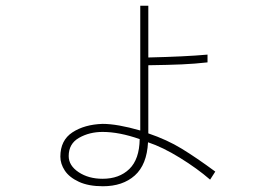

<svg xmlns="http://www.w3.org/2000/svg" viewBox="-20 -578 960 668"><path d="M496 -114Q561 -92 612.5 -60.5Q664 -29 729 19L711 47Q666 8 606 -29Q546 -66 495 -83Q491 -5 449 32.5Q407 70 338 70Q288 70 254.5 54.5Q221 39 205.5 15.5Q190 -8 190 -33Q190 -90 232 -117.5Q274 -145 337 -147Q388 -147 468 -124V-558H496V-378Q625 -381 702 -388V-361Q658 -356 612.5 -354Q567 -352 496 -351ZM337 -119Q291 -119 255 -98.5Q219 -78 219 -35Q219 -2 253.5 21Q288 44 337 44Q395 44 430 10Q465 -24 466 -94Q395 -119 337 -119Z"/></svg>

Font: LINE Seed Sans KR Thin
Style: Regular
Weight: 250
Designer: LINE BX Design & Sandoll Inc & Dalton Maag Ltd
Foundry: Sandoll Inc.
Version: Version 1.000